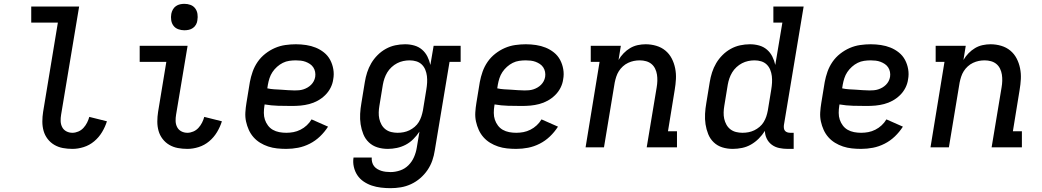

<svg xmlns="http://www.w3.org/2000/svg" viewBox="-20 -769 5440 1002"><path d="M358 8Q332 8 308 3.5Q284 -1 263.5 -13Q243 -25 228.5 -44Q214 -63 207.5 -86Q201 -109 201 -134.5Q201 -160 205 -185L282 -651H143V-735H393L299 -171Q296 -154 296.5 -137Q297 -120 304.5 -105.5Q312 -91 326.5 -83.5Q341 -76 358 -76Q373 -76 388.5 -82.5Q404 -89 415.5 -101.5Q427 -114 434.5 -129Q442 -144 446 -159L538 -136Q529 -107 512.5 -79.5Q496 -52 471.5 -31.5Q447 -11 417 -1.5Q387 8 358 8Z M958 8Q932 8 908 3.5Q884 -1 863.5 -13Q843 -25 828.5 -44Q814 -63 807.5 -86Q801 -109 801 -134.5Q801 -160 805 -185L848 -446H709V-530H959L899 -171Q896 -154 896.5 -137Q897 -120 904.5 -105.5Q912 -91 926.5 -83.5Q941 -76 958 -76Q973 -76 988.5 -82.5Q1004 -89 1015.5 -101.5Q1027 -114 1034.5 -129Q1042 -144 1046 -159L1138 -136Q1129 -107 1112.5 -79.5Q1096 -52 1071.5 -31.5Q1047 -11 1017 -1.5Q987 8 958 8ZM942 -611Q926 -611 910.5 -616.5Q895 -622 885.5 -634.5Q876 -647 873.5 -663.5Q871 -680 874 -697Q876 -708 882 -719Q888 -730 898 -737Q908 -744 919.5 -746.5Q931 -749 942 -749Q959 -749 974 -743.5Q989 -738 998.5 -725.5Q1008 -713 1010.5 -696.5Q1013 -680 1010 -663Q1009 -652 1003 -641Q997 -630 987 -623Q977 -616 965.5 -613.5Q954 -611 942 -611Z M1474 8Q1450 8 1426 5.5Q1402 3 1379.5 -4.5Q1357 -12 1337.5 -24Q1318 -36 1303 -53Q1288 -70 1278.5 -91Q1269 -112 1264 -135Q1259 -158 1260.5 -182.5Q1262 -207 1266 -231L1284 -341Q1289 -368 1298.5 -395Q1308 -422 1324.5 -446Q1341 -470 1364.5 -488.5Q1388 -507 1414.5 -518.5Q1441 -530 1469 -534Q1497 -538 1524 -538Q1551 -538 1577.5 -534Q1604 -530 1627.5 -520.5Q1651 -511 1671 -495Q1691 -479 1703 -456.5Q1715 -434 1719.5 -407.5Q1724 -381 1719 -355Q1716 -332 1705 -310.5Q1694 -289 1676.5 -272Q1659 -255 1638 -243.5Q1617 -232 1594 -226Q1571 -220 1548.5 -218Q1526 -216 1503 -216Q1468 -216 1432 -217Q1396 -218 1361 -224L1360 -217Q1357 -199 1357 -180Q1357 -161 1362.5 -144.5Q1368 -128 1378.5 -114Q1389 -100 1404 -91.5Q1419 -83 1437 -79.5Q1455 -76 1474 -76Q1493 -76 1511.5 -79.5Q1530 -83 1548 -92Q1566 -101 1581 -115Q1596 -129 1606 -146L1692 -108Q1674 -80 1650 -57Q1626 -34 1596.5 -19Q1567 -4 1536 2Q1505 8 1474 8ZM1518 -297Q1529 -297 1540.5 -298Q1552 -299 1563 -302.5Q1574 -306 1584.5 -312Q1595 -318 1603.5 -326.5Q1612 -335 1617.5 -345.5Q1623 -356 1625 -368Q1627 -381 1624.5 -394Q1622 -407 1615 -417.5Q1608 -428 1597.5 -435Q1587 -442 1575 -446.5Q1563 -451 1550 -452.5Q1537 -454 1524 -454Q1507 -454 1489.5 -451.5Q1472 -449 1456 -441Q1440 -433 1426 -420.5Q1412 -408 1402 -393Q1392 -378 1386.5 -361Q1381 -344 1378 -327L1375 -308Q1393 -304 1410.5 -303Q1428 -302 1446 -301Q1464 -300 1482 -298.5Q1500 -297 1518 -297Z M2018 213Q1993 213 1968 210Q1943 207 1920.5 199.5Q1898 192 1878 178.5Q1858 165 1845 145.5Q1832 126 1826.5 101.5Q1821 77 1825 53H1920Q1919 65 1922 77Q1925 89 1932 98Q1939 107 1949 113Q1959 119 1970 122.5Q1981 126 1993.5 127.5Q2006 129 2018 129Q2043 129 2068 120.5Q2093 112 2111.5 93.5Q2130 75 2140.5 51Q2151 27 2155 2L2169 -82Q2155 -61 2137 -43Q2119 -25 2097 -13.5Q2075 -2 2051 3Q2027 8 2004 8Q1975 8 1949.5 0Q1924 -8 1905 -26Q1886 -44 1876 -69Q1866 -94 1862 -120.5Q1858 -147 1859.5 -175Q1861 -203 1866 -231L1884 -341Q1888 -366 1896 -391Q1904 -416 1917.5 -439Q1931 -462 1950.5 -481.5Q1970 -501 1993.5 -514Q2017 -527 2042.5 -532.5Q2068 -538 2094 -538Q2119 -538 2142 -531.5Q2165 -525 2182.5 -510Q2200 -495 2210.5 -474Q2221 -453 2226 -430L2243 -530H2384V-446H2326L2249 16Q2245 43 2236 69Q2227 95 2211 118.5Q2195 142 2173 161Q2151 180 2125 192Q2099 204 2072 208.5Q2045 213 2018 213ZM2055 -76Q2071 -76 2086.5 -79Q2102 -82 2116.5 -89Q2131 -96 2144 -107Q2157 -118 2165.5 -132Q2174 -146 2179 -161.5Q2184 -177 2187 -192L2205 -302Q2208 -320 2209 -337.5Q2210 -355 2208 -372Q2206 -389 2199.5 -405Q2193 -421 2181 -432.5Q2169 -444 2152.5 -449Q2136 -454 2118 -454Q2101 -454 2084.5 -450.5Q2068 -447 2052.5 -439Q2037 -431 2023.5 -418.5Q2010 -406 2001 -391Q1992 -376 1986.5 -360Q1981 -344 1978 -327L1960 -217Q1957 -200 1956.5 -182.5Q1956 -165 1959.5 -149Q1963 -133 1971 -118.5Q1979 -104 1992 -94Q2005 -84 2021.5 -80Q2038 -76 2055 -76Z M2674 8Q2650 8 2626 5.5Q2602 3 2579.5 -4.5Q2557 -12 2537.5 -24Q2518 -36 2503 -53Q2488 -70 2478.5 -91Q2469 -112 2464 -135Q2459 -158 2460.5 -182.5Q2462 -207 2466 -231L2484 -341Q2489 -368 2498.5 -395Q2508 -422 2524.5 -446Q2541 -470 2564.5 -488.5Q2588 -507 2614.5 -518.5Q2641 -530 2669 -534Q2697 -538 2724 -538Q2751 -538 2777.5 -534Q2804 -530 2827.5 -520.5Q2851 -511 2871 -495Q2891 -479 2903 -456.5Q2915 -434 2919.5 -407.5Q2924 -381 2919 -355Q2916 -332 2905 -310.5Q2894 -289 2876.5 -272Q2859 -255 2838 -243.5Q2817 -232 2794 -226Q2771 -220 2748.5 -218Q2726 -216 2703 -216Q2668 -216 2632 -217Q2596 -218 2561 -224L2560 -217Q2557 -199 2557 -180Q2557 -161 2562.5 -144.5Q2568 -128 2578.5 -114Q2589 -100 2604 -91.5Q2619 -83 2637 -79.5Q2655 -76 2674 -76Q2693 -76 2711.5 -79.5Q2730 -83 2748 -92Q2766 -101 2781 -115Q2796 -129 2806 -146L2892 -108Q2874 -80 2850 -57Q2826 -34 2796.5 -19Q2767 -4 2736 2Q2705 8 2674 8ZM2718 -297Q2729 -297 2740.5 -298Q2752 -299 2763 -302.5Q2774 -306 2784.5 -312Q2795 -318 2803.5 -326.5Q2812 -335 2817.5 -345.5Q2823 -356 2825 -368Q2827 -381 2824.5 -394Q2822 -407 2815 -417.5Q2808 -428 2797.5 -435Q2787 -442 2775 -446.5Q2763 -451 2750 -452.5Q2737 -454 2724 -454Q2707 -454 2689.5 -451.5Q2672 -449 2656 -441Q2640 -433 2626 -420.5Q2612 -408 2602 -393Q2592 -378 2586.5 -361Q2581 -344 2578 -327L2575 -308Q2593 -304 2610.5 -303Q2628 -302 2646 -301Q2664 -300 2682 -298.5Q2700 -297 2718 -297Z M3036 0 3109 -446H3063V-530H3220L3208 -456Q3219 -475 3234.5 -491Q3250 -507 3268.5 -518Q3287 -529 3308 -533.5Q3329 -538 3349 -538Q3378 -538 3405 -530Q3432 -522 3452.5 -505Q3473 -488 3485.5 -464Q3498 -440 3503.5 -412.5Q3509 -385 3507.5 -356.5Q3506 -328 3501 -299L3466 -84H3513V0H3355L3407 -313Q3410 -330 3410.5 -347Q3411 -364 3408.5 -380Q3406 -396 3399 -410.5Q3392 -425 3380 -435Q3368 -445 3352 -449.5Q3336 -454 3319 -454Q3303 -454 3288 -451Q3273 -448 3258 -441Q3243 -434 3230.5 -422.5Q3218 -411 3209.5 -397.5Q3201 -384 3196 -368.5Q3191 -353 3188 -338L3132 0Z M3804 8Q3775 8 3749.5 0Q3724 -8 3705 -26Q3686 -44 3676 -69Q3666 -94 3662 -120.5Q3658 -147 3659.5 -175Q3661 -203 3666 -231L3684 -341Q3688 -366 3696 -391Q3704 -416 3717.5 -439Q3731 -462 3750.5 -481.5Q3770 -501 3793.5 -514Q3817 -527 3842.5 -532.5Q3868 -538 3894 -538Q3919 -538 3942 -531.5Q3965 -525 3982.5 -510Q4000 -495 4010.5 -474Q4021 -453 4026 -430L4063 -651H4016V-735H4174L4071 -116Q4070 -108 4071 -100Q4072 -92 4076.5 -86.5Q4081 -81 4088.5 -78.5Q4096 -76 4104 -76H4122V8H4090Q4068 8 4046.5 3.5Q4025 -1 4008 -13.5Q3991 -26 3981.5 -45.5Q3972 -65 3972 -86Q3958 -64 3939.5 -45.5Q3921 -27 3899 -14.5Q3877 -2 3852.5 3Q3828 8 3804 8ZM3855 -76Q3871 -76 3886.5 -79Q3902 -82 3916.5 -89Q3931 -96 3944 -107Q3957 -118 3965.5 -132Q3974 -146 3979 -161Q3984 -176 3987 -192L4005 -302Q4008 -320 4009 -337.5Q4010 -355 4008 -372Q4006 -389 3999.5 -405Q3993 -421 3981 -432.5Q3969 -444 3952.5 -449Q3936 -454 3918 -454Q3901 -454 3884.5 -450.5Q3868 -447 3852.5 -439Q3837 -431 3823.5 -418.5Q3810 -406 3801 -391Q3792 -376 3786.5 -360Q3781 -344 3778 -327L3760 -217Q3757 -200 3756.5 -182.5Q3756 -165 3759.5 -149Q3763 -133 3771 -118.5Q3779 -104 3792 -94Q3805 -84 3821.5 -80Q3838 -76 3855 -76Q3855 -76 3855 -76Q3855 -76 3855 -76Z M4474 8Q4450 8 4426 5.5Q4402 3 4379.5 -4.5Q4357 -12 4337.5 -24Q4318 -36 4303 -53Q4288 -70 4278.5 -91Q4269 -112 4264 -135Q4259 -158 4260.5 -182.5Q4262 -207 4266 -231L4284 -341Q4289 -368 4298.5 -395Q4308 -422 4324.5 -446Q4341 -470 4364.5 -488.5Q4388 -507 4414.5 -518.5Q4441 -530 4469 -534Q4497 -538 4524 -538Q4551 -538 4577.5 -534Q4604 -530 4627.5 -520.5Q4651 -511 4671 -495Q4691 -479 4703 -456.5Q4715 -434 4719.5 -407.5Q4724 -381 4719 -355Q4716 -332 4705 -310.5Q4694 -289 4676.5 -272Q4659 -255 4638 -243.5Q4617 -232 4594 -226Q4571 -220 4548.5 -218Q4526 -216 4503 -216Q4468 -216 4432 -217Q4396 -218 4361 -224L4360 -217Q4357 -199 4357 -180Q4357 -161 4362.5 -144.5Q4368 -128 4378.5 -114Q4389 -100 4404 -91.5Q4419 -83 4437 -79.5Q4455 -76 4474 -76Q4493 -76 4511.5 -79.5Q4530 -83 4548 -92Q4566 -101 4581 -115Q4596 -129 4606 -146L4692 -108Q4674 -80 4650 -57Q4626 -34 4596.5 -19Q4567 -4 4536 2Q4505 8 4474 8ZM4518 -297Q4529 -297 4540.5 -298Q4552 -299 4563 -302.5Q4574 -306 4584.5 -312Q4595 -318 4603.5 -326.5Q4612 -335 4617.5 -345.5Q4623 -356 4625 -368Q4627 -381 4624.5 -394Q4622 -407 4615 -417.5Q4608 -428 4597.5 -435Q4587 -442 4575 -446.5Q4563 -451 4550 -452.5Q4537 -454 4524 -454Q4507 -454 4489.5 -451.5Q4472 -449 4456 -441Q4440 -433 4426 -420.5Q4412 -408 4402 -393Q4392 -378 4386.5 -361Q4381 -344 4378 -327L4375 -308Q4393 -304 4410.5 -303Q4428 -302 4446 -301Q4464 -300 4482 -298.5Q4500 -297 4518 -297Z M4836 0 4909 -446H4863V-530H5020L5008 -456Q5019 -475 5034.5 -491Q5050 -507 5068.5 -518Q5087 -529 5108 -533.5Q5129 -538 5149 -538Q5178 -538 5205 -530Q5232 -522 5252.5 -505Q5273 -488 5285.5 -464Q5298 -440 5303.5 -412.5Q5309 -385 5307.5 -356.5Q5306 -328 5301 -299L5266 -84H5313V0H5155L5207 -313Q5210 -330 5210.5 -347Q5211 -364 5208.5 -380Q5206 -396 5199 -410.5Q5192 -425 5180 -435Q5168 -445 5152 -449.5Q5136 -454 5119 -454Q5103 -454 5088 -451Q5073 -448 5058 -441Q5043 -434 5030.5 -422.5Q5018 -411 5009.5 -397.5Q5001 -384 4996 -368.5Q4991 -353 4988 -338L4932 0Z"/></svg>

Font: Iosevka Curly Slab MdEx
Style: Italic
Weight: 500
Width: 7
Italic angle: -9°
Monospace: yes
Designer: Belleve Invis
Foundry: Belleve Invis
Version: Version 11.0.0; ttfautohint (v1.8.3)